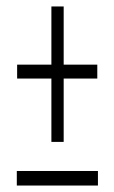

<svg xmlns="http://www.w3.org/2000/svg" viewBox="-20 -596 353 594"><path d="M139 -157V-353H33V-396H139V-576H177V-396H281V-353H177V-157ZM32 -22V-67H283V-22Z"/></svg>

Font: Inconsolata ExtraCondensed Light
Style: Regular
Weight: 300
Width: 2
Monospace: yes
Designer: Raph Levien, Cyreal, Brenton Simpson
Foundry: Raph Levien, Cyreal, Google
Version: Version 3.100; ttfautohint (v1.8.4.7-5d5b)